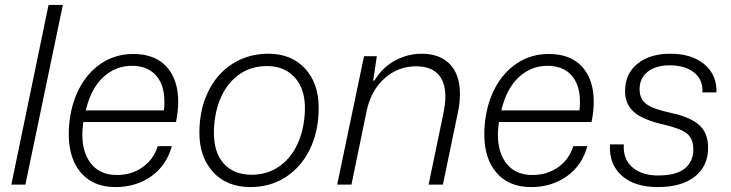

<svg xmlns="http://www.w3.org/2000/svg" viewBox="-20 -749 2965 779"><path d="M177 -729H235L83 0H26Z M259 -204Q259 -224 260 -234Q266 -321 300.5 -388Q335 -455 392 -492.5Q449 -530 521 -530Q609 -530 656 -478Q703 -426 703 -336Q703 -298 694 -254H318Q314 -220 314 -205Q314 -128 350.5 -83.5Q387 -39 454 -39Q514 -39 558.5 -70.5Q603 -102 620 -156H677Q656 -78 594 -34Q532 10 449 10Q359 10 309 -47.5Q259 -105 259 -204ZM645 -301Q647 -313 647 -337Q647 -405 612.5 -443.5Q578 -482 515 -482Q449 -482 399 -436Q349 -390 328 -301Z M789 -211Q789 -303 824 -376Q859 -449 923 -490Q987 -531 1069 -531Q1162 -531 1217.5 -471Q1273 -411 1273 -312Q1273 -218 1238 -145Q1203 -72 1140 -31Q1077 10 996 10Q901 10 845 -50.5Q789 -111 789 -211ZM1217 -299Q1220 -384 1178 -432.5Q1136 -481 1063 -481Q1001 -481 953.5 -449Q906 -417 878.5 -358.5Q851 -300 848 -222Q845 -135 886 -87.5Q927 -40 1001 -40Q1063 -40 1111 -72.5Q1159 -105 1186.5 -163.5Q1214 -222 1217 -299Z M1457 -521H1509L1494 -422H1499Q1532 -476 1583 -503.5Q1634 -531 1691 -531Q1764 -531 1805 -489Q1846 -447 1846 -368Q1846 -330 1838 -294L1777 0H1719L1779 -289Q1787 -329 1787 -357Q1787 -417 1757 -448.5Q1727 -480 1668 -480Q1594 -480 1539 -430Q1484 -380 1467 -296L1406 0H1348Z M1945 -204Q1945 -224 1946 -234Q1952 -321 1986.5 -388Q2021 -455 2078 -492.5Q2135 -530 2207 -530Q2295 -530 2342 -478Q2389 -426 2389 -336Q2389 -298 2380 -254H2004Q2000 -220 2000 -205Q2000 -128 2036.5 -83.5Q2073 -39 2140 -39Q2200 -39 2244.5 -70.5Q2289 -102 2306 -156H2363Q2342 -78 2280 -34Q2218 10 2135 10Q2045 10 1995 -47.5Q1945 -105 1945 -204ZM2331 -301Q2333 -313 2333 -337Q2333 -405 2298.5 -443.5Q2264 -482 2201 -482Q2135 -482 2085 -436Q2035 -390 2014 -301Z M2455 -163H2511Q2507 -104 2545.5 -70.5Q2584 -37 2650 -37Q2723 -37 2758 -65Q2793 -93 2793 -143Q2793 -187 2766.5 -207.5Q2740 -228 2675 -243Q2587 -263 2551.5 -295Q2516 -327 2516 -379Q2516 -449 2566 -490Q2616 -531 2700 -531Q2787 -531 2838 -488Q2889 -445 2887 -374H2830Q2833 -425 2796.5 -454.5Q2760 -484 2697 -484Q2641 -484 2608 -458Q2575 -432 2575 -387Q2575 -347 2603 -326.5Q2631 -306 2702 -291Q2781 -274 2817 -241.5Q2853 -209 2853 -150Q2853 -75 2799 -32.5Q2745 10 2649 10Q2554 10 2502 -37Q2450 -84 2455 -163Z"/></svg>

Font: Mona Sans Light
Style: Italic
Weight: 300
Italic angle: -11.7°
Designer: Deni Anggara
Foundry: GitHub
Version: Version 2.000